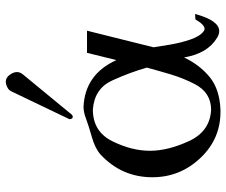

<svg xmlns="http://www.w3.org/2000/svg" viewBox="-80 -702 792 673"><g transform="rotate(-90 316.5 -366.0)"><path d="M250.5 -510.7Q249 -509.3 248 -508.8Q240.2 -504.9 236.3 -511.7Q234.4 -515.1 234.9 -519.5L331.1 -720.2Q335.4 -731 344.7 -735.8Q356.4 -742.2 365.7 -742.2Q382.8 -742.2 394 -722.7Q399.9 -712.4 399.9 -703.1Q399.9 -691.9 391.6 -682.1ZM415.5 -247.6Q399.4 -305.2 370.8 -368.4Q342.3 -431.6 268.6 -437Q191.4 -437 157.7 -369.1Q124 -301.3 124 -236.8Q124 -173.8 158 -100.1Q191.9 -26.4 267.6 -22.5Q328.1 -22.5 357.9 -80.1Q378.4 -120.1 391.1 -162.1Q403.8 -204.1 415.5 -247.6ZM278.3 -469.7Q392.1 -464.4 441.9 -354.5Q448.2 -380.4 454.6 -406Q460.9 -431.6 467.3 -457.5H544.9L486.8 -224.6Q488.8 -210.4 495.4 -170.2Q502 -129.9 513.9 -95.2Q525.9 -60.5 543.5 -48.3Q547.4 -45.4 551.3 -45.4Q565.9 -45.4 584.5 -77.6L603.5 -78.6Q580.6 5.9 543.5 5.9Q531.7 5.9 519.5 -2Q464.8 -35.2 451.2 -117.2Q423.8 -60.5 380.4 -25.9Q337.4 7.8 267.1 10.3H260.3Q166 10.3 100.1 -58.6Q31.2 -130.4 31.2 -228.5Q31.2 -335.4 110.4 -409.7Q132.3 -429.2 171.1 -440.2Q210 -451.2 237.8 -461.4Q259.3 -469.7 278.3 -469.7Z"/></g></svg>

Font: Caudex
Style: Regular
Weight: 400
Version: Version 1.04